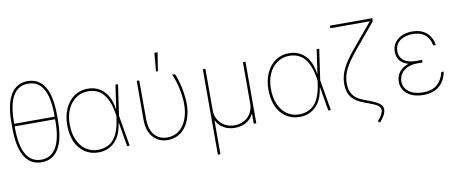

<svg xmlns="http://www.w3.org/2000/svg" viewBox="-78 -1111 4021 1675"><g transform="rotate(-10 1932.5 -274.0)"><path d="M9.9 -324.6V-374.3Q9.9 -540.1 61.1 -624.5Q112.2 -708.8 211.6 -708.8Q310.7 -708.8 362 -624.5Q413.4 -540.1 413.4 -374.3V-324.6Q413.4 -159.1 361.9 -74.6Q310.4 9.9 211.6 9.9Q113.3 9.9 61.6 -74.6Q9.9 -159.1 9.9 -324.6ZM32.7 -339.5V-324.6Q32.7 -168.7 78.3 -90.7Q123.9 -12.8 211.6 -12.8Q299.4 -12.8 345 -90.7Q390.6 -168.7 390.6 -324.6V-339.5ZM32.7 -374.3V-362.2H390.6V-374.3Q390.6 -686.1 211.6 -686.1Q32.7 -686.1 32.7 -374.3Z M515.3 -417.3Q529.8 -448.9 550.2 -474.1Q570.7 -499.3 596.1 -516.7Q621.4 -534.1 651.3 -543.3Q681.1 -552.6 714.5 -552.6Q764.2 -552.6 801.7 -535.5Q839.1 -518.5 865.2 -488.8Q891.3 -459.2 907 -419.4Q922.6 -379.6 929 -333.8H930.8L961.6 -545.5H984.4L945 -272.7L991.5 0H968.8L932.9 -211.6H930.4Q918.3 -126.1 884.9 -77.8Q868.6 -53.3 848.9 -36.4Q829.2 -19.5 807.4 -8.9Q785.5 1.8 762.1 6.6Q738.6 11.4 714.5 11.4Q644.9 11.4 593 -24.5Q539.8 -61.1 512.8 -122.9Q485.8 -184.7 485.8 -271.3Q485.8 -353 515.3 -417.3ZM508.5 -271.3Q508.5 -194.2 534.1 -135.7Q546.9 -106.5 565 -83.5Q583.1 -60.4 605.8 -44.4Q628.6 -28.4 655.9 -19.9Q683.2 -11.4 714.5 -11.4Q761.4 -11.4 802.9 -31.2Q823.5 -41.2 841.4 -58.2Q859.4 -75.3 874.1 -100.7Q888.8 -126.1 899.7 -160.3Q910.5 -194.6 916.9 -238.6L922.2 -275.2L917.6 -302.6Q898.1 -418 848.2 -473.9Q798.3 -529.8 714.5 -529.8Q654.1 -529.8 607.6 -496.8Q559.7 -462.7 534.1 -406.2Q508.5 -349.8 508.5 -271.3Z M1149.5 -206 1150.2 -545.5H1172.2L1172.9 -204.5Q1173.3 -110.1 1215.6 -61.4Q1237.9 -35.9 1266.2 -24.3Q1294.4 -12.8 1328.8 -12.8Q1387.4 -12.8 1431.8 -46.5Q1453.8 -63.2 1470.7 -86.8Q1487.6 -110.4 1499.1 -139.6Q1510.7 -168.7 1516.5 -202.9Q1522.4 -237.2 1522.4 -274.9Q1522.4 -306.8 1517.9 -342.9Q1513.5 -378.9 1505.7 -415Q1497.9 -451 1487 -484.7Q1476.2 -518.5 1463.4 -545.5H1488.3Q1499.6 -522.4 1509.9 -489Q1520.2 -455.6 1528.1 -418.1Q1535.9 -380.7 1540.5 -342.7Q1545.1 -304.7 1545.1 -272Q1545.5 -239 1540.1 -205.3Q1534.8 -171.5 1523.6 -140.3Q1512.4 -109 1494.9 -81.5Q1477.3 -54 1452.9 -33.7Q1428.6 -13.5 1397.7 -1.8Q1366.8 9.9 1328.5 9.9Q1248.6 9.9 1198.9 -46.2Q1149.5 -101.9 1149.5 -206ZM1344.1 -759.9H1372.5L1346.9 -596.6H1329.9Z M1735.4 -545.5H1758.2V-179Q1758.2 -143.5 1770.6 -113.5Q1783 -83.5 1805.2 -61.6Q1827.4 -39.8 1857.8 -27.7Q1888.1 -15.6 1924.4 -15.6Q1960.6 -15.6 1990.9 -27.7Q2021.3 -39.8 2043.5 -61.6Q2065.7 -83.5 2078.1 -113.5Q2090.6 -143.5 2090.6 -179V-545.5H2113.3V0H2090.6V-86.6H2087.7Q2077.1 -62.9 2059.7 -45.3Q2042.3 -27.7 2020.6 -16Q1998.9 -4.3 1974.3 1.4Q1949.6 7.1 1924.4 7.1Q1899.5 7.1 1874.8 1.4Q1850.1 -4.3 1828.5 -16Q1806.8 -27.7 1789.2 -45.3Q1771.7 -62.9 1761 -86.6H1758.2V211.6H1735.4Z M2297.6 -417.3Q2312.1 -448.9 2332.6 -474.1Q2353 -499.3 2378.4 -516.7Q2403.8 -534.1 2433.6 -543.3Q2463.4 -552.6 2496.8 -552.6Q2546.5 -552.6 2584 -535.5Q2621.4 -518.5 2647.5 -488.8Q2673.7 -459.2 2689.3 -419.4Q2704.9 -379.6 2711.3 -333.8H2713.1L2744 -545.5H2766.7L2727.3 -272.7L2773.8 0H2751.1L2715.2 -211.6H2712.7Q2700.6 -126.1 2667.3 -77.8Q2650.9 -53.3 2631.2 -36.4Q2611.5 -19.5 2589.7 -8.9Q2567.8 1.8 2544.4 6.6Q2521 11.4 2496.8 11.4Q2427.2 11.4 2375.4 -24.5Q2322.1 -61.1 2295.1 -122.9Q2268.1 -184.7 2268.1 -271.3Q2268.1 -353 2297.6 -417.3ZM2290.8 -271.3Q2290.8 -194.2 2316.4 -135.7Q2329.2 -106.5 2347.3 -83.5Q2365.4 -60.4 2388.1 -44.4Q2410.9 -28.4 2438.2 -19.9Q2465.6 -11.4 2496.8 -11.4Q2543.7 -11.4 2585.2 -31.2Q2605.8 -41.2 2623.8 -58.2Q2641.7 -75.3 2656.4 -100.7Q2671.2 -126.1 2682 -160.3Q2692.8 -194.6 2699.2 -238.6L2704.5 -275.2L2699.9 -302.6Q2680.4 -418 2630.5 -473.9Q2580.6 -529.8 2496.8 -529.8Q2436.4 -529.8 2389.9 -496.8Q2342 -462.7 2316.4 -406.2Q2290.8 -349.8 2290.8 -271.3Z M3268.5 -727.3V-700.3L3082.4 -477.3Q3046.2 -433.6 3021.1 -397.5Q2996.1 -361.5 2980.5 -329.5Q2964.8 -297.6 2957.7 -267.8Q2950.6 -237.9 2950.3 -206.7Q2950.3 -174.4 2957.2 -148.6Q2964.1 -122.9 2978.9 -102.5Q2993.6 -82 3016.5 -66.4Q3039.4 -50.8 3071 -39.1L3116.5 -22Q3175.8 0 3204.9 21.3Q3233 41.9 3233 73.9Q3233 96.2 3219.5 122.9Q3206 149.5 3176.8 181.8L3160.5 166.2Q3186.1 139.6 3198.3 115.4Q3210.6 91.3 3210.2 73.9Q3210.2 61.8 3204 52Q3197.8 42.3 3185 33.6Q3172.2 24.9 3153.1 16.5Q3133.9 8.2 3108 -1.4L3067.5 -16.3Q3031.2 -29.8 3004.6 -47.4Q2978 -65 2960.8 -88.2Q2943.5 -111.5 2935.4 -141Q2927.2 -170.5 2927.6 -207.4Q2928.3 -241.1 2935.9 -273.1Q2943.5 -305 2960 -339.1Q2976.6 -373.2 3003.2 -411.4Q3029.8 -449.6 3068.2 -495.7L3242.5 -704.5H2893.5V-727.3Z M3399.9 -139.2Q3399.9 -165.5 3407.7 -187.9Q3415.5 -210.2 3430 -228Q3444.6 -245.7 3465 -259.1Q3485.4 -272.4 3510.7 -280.5Q3410.5 -308.9 3411.2 -404.8Q3411.9 -471.6 3461.3 -512.1Q3511 -552.6 3592.3 -552.6Q3628.9 -552.6 3659.6 -542.8Q3690.3 -533 3713.8 -513.8Q3737.2 -494.7 3752.7 -466.3Q3768.1 -437.9 3774.1 -400.6H3751.4Q3745 -433.9 3731.2 -458.3Q3717.3 -482.6 3697.1 -498.6Q3676.8 -514.6 3650.4 -522.2Q3623.9 -529.8 3592.3 -529.8Q3563.2 -529.8 3535 -523.3Q3506.7 -516.7 3484.6 -502Q3462.4 -487.2 3448.5 -464Q3434.7 -440.7 3433.9 -407.7Q3433.6 -380.7 3443.2 -359.4Q3452.8 -338.1 3471.4 -323.5Q3490.1 -308.9 3517.4 -301.1Q3544.7 -293.3 3579.5 -293.3H3633.5V-270.6H3579.5Q3547.2 -270.6 3518.6 -261.2Q3490.1 -251.8 3468.8 -234.6Q3447.4 -217.3 3435 -192.8Q3422.6 -168.3 3422.6 -137.8Q3422.9 -82.4 3469.5 -47.6Q3516 -12.8 3593.8 -12.8Q3674.7 -12.8 3720.5 -53.3Q3766 -93.4 3779.8 -160.5H3801.1Q3789.4 -84.5 3736.9 -37.3Q3684.3 9.9 3593.8 9.9Q3502.8 9.9 3451 -32.7Q3399.9 -74.9 3399.9 -139.2Z"/></g></svg>

Font: Inter P Thin
Style: Regular
Weight: 100
Designer: Rasmus Andersson
Foundry: rsms
Version: Version 3.018;git-588b23468